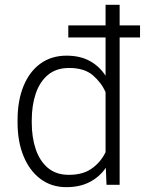

<svg xmlns="http://www.w3.org/2000/svg" viewBox="-20 -770 613 800"><path d="M53.2 -258.8V-269Q53.2 -351.1 78.1 -411.6Q103 -472.2 148.7 -505.1Q194.3 -538.1 257.3 -538.1Q313.5 -538.1 353.8 -516.1Q394 -494.1 419.9 -454.6V-613.8H264.6V-664.1H419.9V-750H478.5V-664.1H563.5V-613.8H478.5V0H423.8L420.9 -70.8Q395 -33.2 354 -11.7Q313 9.8 256.3 9.8Q194.3 9.8 148.7 -24.4Q103 -58.6 78.1 -119.4Q53.2 -180.2 53.2 -258.8ZM112.3 -269V-258.8Q112.3 -197.8 128.9 -148.4Q145.5 -99.1 179.7 -70.3Q213.9 -41.5 267.1 -41.5Q326.2 -41.5 363.3 -68.4Q400.4 -95.2 419.9 -136.2V-385.7Q402.8 -425.3 367.2 -456.1Q331.5 -486.8 268.1 -486.8Q214.4 -486.8 179.9 -458Q145.5 -429.2 128.9 -379.9Q112.3 -330.6 112.3 -269Z"/></svg>

Font: Vazirmatn UI FD ExtraLight
Style: Regular
Weight: 200
Designer: Saber Rastikerdar
Foundry: Saber Rastikerdar
Version: Version 33.003